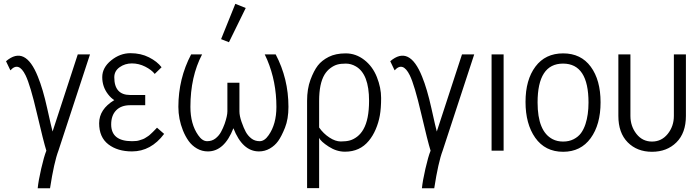

<svg xmlns="http://www.w3.org/2000/svg" viewBox="-20 -806 3743 1027"><path d="M228 0Q213.4 -45.9 177.7 -198.7Q142.1 -351.6 116.7 -403.3Q79.6 -478.5 35.6 -429.7L12.2 -478.5Q114.7 -565.9 182.6 -396Q209.5 -330.6 232.4 -226.8Q255.4 -123 261.2 -102.5L396 -515.1H461.4L292.5 0Q269 62 247.6 201.2H181.6Q185.5 161.1 200.4 96.2Q215.3 31.2 228 0Z M591.3 -270.5Q573.7 -281.2 557.6 -302.2Q526.9 -342.3 526.9 -393.3Q526.9 -444.3 574.5 -482.9Q622.1 -521.5 677.7 -521.5Q733.4 -521.5 777.1 -499.3Q820.8 -477.1 844.2 -446.3L807.6 -410.6Q791 -432.1 756.8 -449.5Q722.7 -466.8 685.5 -466.8Q648.4 -466.8 619.9 -446.5Q591.3 -426.3 591.3 -392.6Q591.3 -297.9 676.3 -297.9H756.8V-243.2H676.3Q627.9 -243.2 601.3 -215.8Q574.7 -188.5 574.7 -140.6Q574.7 -50.8 686 -50.8Q712.4 -50.8 724.9 -55.2Q737.3 -59.6 743.9 -61.5Q750.5 -63.5 759.8 -69.8Q769 -76.2 772.7 -78.1Q776.4 -80.1 785.9 -89.1Q795.4 -98.1 797.1 -99.6Q798.8 -101.1 809.1 -111.8L819.8 -123L857.9 -89.8Q787.6 3.9 686 3.9Q608.9 3.9 559.6 -33.9Q510.3 -71.8 510.3 -146.7Q510.3 -221.7 591.3 -270.5Z M1162.6 -596.7 1238.8 -785.6 1294.4 -763.2 1204.6 -580.1ZM1228.5 -120.1Q1180.2 3.9 1091.8 3.9Q1060.5 3.9 1033.7 -11.5Q1006.8 -26.9 989 -51.8Q971.2 -76.7 958.5 -108.4Q934.1 -169.4 934.1 -234.4Q934.1 -385.3 1002.4 -515.1H1061Q998.5 -396 998.5 -234.4Q998.5 -142.1 1040 -83Q1062 -50.8 1087.9 -50.8Q1113.8 -50.8 1132.3 -65.2Q1150.9 -79.6 1162.1 -100.1Q1173.3 -120.6 1181.6 -143.6Q1196.3 -186.5 1196.3 -210.4V-363.3H1260.7V-210.4Q1260.7 -186.5 1272.2 -153.6Q1283.7 -120.6 1294.9 -100.1Q1306.2 -79.6 1324.7 -65.2Q1343.3 -50.8 1369.1 -50.8Q1395 -50.8 1417 -83Q1458.5 -142.1 1458.5 -234.4Q1458.5 -369.1 1409.2 -486.3Q1401.4 -504.9 1396 -515.1H1454.6Q1522.9 -385.3 1522.9 -234.4Q1522.9 -169.4 1504.4 -123Q1485.8 -76.7 1468 -51.8Q1450.2 -26.9 1423.3 -11.5Q1396.5 3.9 1365.2 3.9Q1276.9 3.9 1228.5 -120.1Z M1952.6 -52.7Q1904.8 5.4 1825.2 5.4Q1780.3 5.4 1738.3 -21.7Q1696.3 -48.8 1687 -68.4V200.2H1622.6V-266.6Q1622.6 -330.6 1640.6 -379.2Q1658.7 -427.7 1679.9 -455.3Q1701.2 -482.9 1738.3 -501.7Q1775.4 -520.5 1829.3 -520.5Q1883.3 -520.5 1928.2 -485.8Q1973.1 -451.2 1995.8 -394Q2018.6 -336.9 2018.6 -281.7Q2018.6 -226.6 2011.7 -188.2Q2004.9 -149.9 1989.7 -114.5Q1974.6 -79.1 1952.6 -52.7ZM1687 -124Q1709.5 -91.8 1741.7 -70.6Q1773.9 -49.3 1803 -49.3Q1832 -49.3 1851.8 -54.9Q1871.6 -60.5 1890.9 -75.4Q1910.2 -90.3 1923.8 -114.3Q1954.1 -167 1954.1 -267.1Q1954.1 -409.7 1883.8 -450.7Q1857.9 -465.8 1830.1 -465.8Q1802.2 -465.8 1784.2 -460.7Q1766.1 -455.6 1747.6 -441.9Q1729 -428.2 1715.8 -406.7Q1687 -358.4 1687 -266.6Z M2283.2 0Q2268.6 -45.9 2232.9 -198.7Q2197.3 -351.6 2171.9 -403.3Q2134.8 -478.5 2090.8 -429.7L2067.4 -478.5Q2169.9 -565.9 2237.8 -396Q2264.6 -330.6 2287.6 -226.8Q2310.5 -123 2316.4 -102.5L2451.2 -515.1H2516.6L2347.7 0Q2324.2 62 2302.7 201.2H2236.8Q2240.7 161.1 2255.6 96.2Q2270.5 31.2 2283.2 0Z M2609.4 0V-515.1H2673.8V0Z M2992.2 5.9Q2896 5.9 2842.8 -69.3Q2791 -143.1 2791 -261Q2791 -378.9 2844 -449.7Q2897 -520.5 2992.2 -520.5Q3087.4 -520.5 3139.9 -449.2Q3192.4 -377.9 3192.4 -258.8Q3192.4 -139.6 3139.4 -66.9Q3086.4 5.9 2992.2 5.9ZM2855.5 -257.8Q2855.5 -103 2936 -61.5Q2960.4 -48.8 2992.2 -48.8Q3023.9 -48.8 3048.6 -61.5Q3073.2 -74.2 3087.9 -94.2Q3102.5 -114.3 3111.8 -142.6Q3127.9 -191.9 3127.9 -257.3Q3127.9 -465.8 2991.7 -465.8Q2855.5 -465.8 2855.5 -257.8Z M3287.6 -186V-515.1H3352.1V-186Q3352.1 -130.9 3384.3 -89.8Q3416.5 -48.8 3467.5 -48.8Q3518.6 -48.8 3551.5 -89.6Q3584.5 -130.4 3584.5 -186V-515.1H3648.9V-186Q3648.9 -94.7 3598.1 -44.4Q3547.4 5.9 3467.5 5.9Q3387.7 5.9 3337.6 -44.7Q3287.6 -95.2 3287.6 -186Z"/></svg>

Font: News Cycle
Style: Regular
Weight: 500
Version: Version 0.5.2